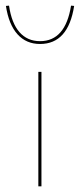

<svg xmlns="http://www.w3.org/2000/svg" viewBox="-20 -661 283 681"><path d="M116 -406H127V0H116ZM1 -640 12 -641Q21 -579 49 -547Q77 -515 122 -515Q212 -515 232 -641L243 -640Q222 -505 122 -505Q73 -505 42 -539.5Q11 -574 1 -640Z"/></svg>

Font: Ysabeau Hairline
Style: Regular
Weight: 100
Designer: Christian Thalmann (Catharsis Fonts)
Version: Version 0.003